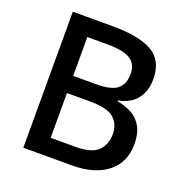

<svg xmlns="http://www.w3.org/2000/svg" viewBox="-128 -830 913 947"><g transform="rotate(20 328.5 -357.0)"><path d="M305 -714Q442 -714 512 -674.5Q582 -635 582 -536Q582 -473 549 -431.5Q516 -390 454 -379V-374Q496 -367 530 -348.5Q564 -330 584 -295Q604 -260 604 -204Q604 -107 536 -53.5Q468 0 351 0H95V-714ZM322 -417Q406 -417 437 -443.5Q468 -470 468 -522Q468 -575 430.5 -598Q393 -621 310 -621H205V-417ZM205 -327V-92H334Q420 -92 453.5 -125.5Q487 -159 487 -214Q487 -265 452.5 -296Q418 -327 328 -327Z"/></g></svg>

Font: Noto Sans Javanese Medium
Style: Regular
Weight: 500
Version: Version 2.004